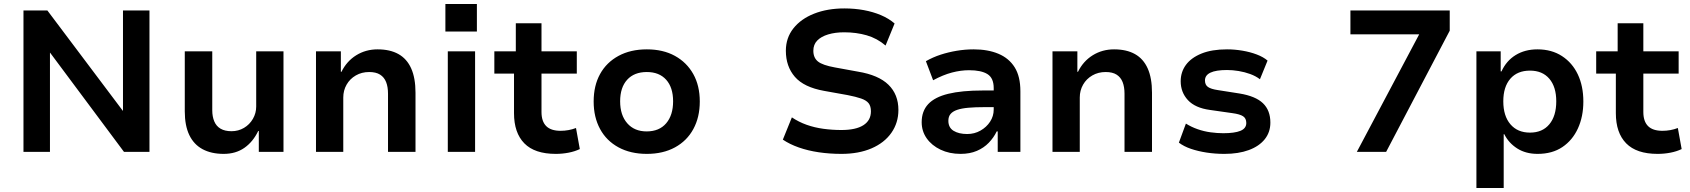

<svg xmlns="http://www.w3.org/2000/svg" viewBox="-20 -757 8422 957"><path d="M97 0V-705H216L592 -205H593V-705H725V0H598L230 -494H229V0Z M1095 10Q1033 10 989.5 -13.5Q946 -37 923.5 -84Q901 -131 901 -202V-501H1038V-207Q1038 -176 1048 -152Q1058 -128 1079.5 -115.5Q1101 -103 1134 -103Q1168 -103 1196 -119.5Q1224 -136 1240.5 -164.5Q1257 -193 1257 -226V-501H1393V0H1270V-104H1267Q1241 -50 1198 -20Q1155 10 1095 10Z M1555 0V-501H1679V-399H1682Q1708 -452 1755.5 -481.5Q1803 -511 1862 -511Q1924 -511 1966 -487.5Q2008 -464 2029.5 -416Q2051 -368 2051 -295V0H1914V-290Q1914 -324 1904.5 -348Q1895 -372 1874.5 -385Q1854 -398 1820 -398Q1783 -398 1753.5 -381Q1724 -364 1707.5 -335Q1691 -306 1691 -271V0Z M2200 -600V-737H2357V-600ZM2212 0V-501H2348V0Z M2750 10Q2645 10 2593.5 -42.5Q2542 -95 2542 -193V-390H2444V-501H2551V-641H2679V-501H2855V-390H2679V-199Q2679 -152 2702.5 -128.5Q2726 -105 2774 -105Q2794 -105 2813.5 -108.5Q2833 -112 2851 -119L2870 -14Q2845 -2 2814 4Q2783 10 2750 10Z M3204 10Q3123 10 3063 -22.5Q3003 -55 2971 -114Q2939 -173 2939 -251Q2939 -330 2971 -388Q3003 -446 3063 -478.5Q3123 -511 3204 -511Q3285 -511 3344 -478.5Q3403 -446 3435.5 -388Q3468 -330 3468 -251Q3468 -173 3436 -114Q3404 -55 3344.5 -22.5Q3285 10 3204 10ZM3203 -102Q3266 -102 3300.5 -142.5Q3335 -183 3335 -252Q3335 -321 3300.5 -359.5Q3266 -398 3204 -398Q3141 -398 3106 -359.5Q3071 -321 3071 -252Q3071 -183 3106.5 -142.5Q3142 -102 3203 -102Z M4174 10Q4115 10 4061 2Q4007 -6 3961.5 -22Q3916 -38 3882 -61L3927 -172Q3961 -149 4000.5 -135Q4040 -121 4084 -115Q4128 -109 4174 -109Q4246 -109 4283.5 -133Q4321 -157 4321 -202Q4321 -228 4309.5 -242.5Q4298 -257 4272 -266Q4246 -275 4205 -283L4088 -304Q3987 -322 3942 -374Q3897 -426 3897 -504Q3897 -568 3934.5 -615.5Q3972 -663 4038 -689Q4104 -715 4189 -715Q4240 -715 4286 -706.5Q4332 -698 4371 -681.5Q4410 -665 4439 -640L4394 -530Q4352 -566 4300 -581Q4248 -596 4188 -596Q4143 -596 4108 -585.5Q4073 -575 4053.5 -555Q4034 -535 4034 -504Q4034 -469 4057 -450.5Q4080 -432 4141 -421L4256 -400Q4359 -383 4408.5 -334.5Q4458 -286 4458 -209Q4458 -145 4423 -95Q4388 -45 4324 -17.5Q4260 10 4174 10Z M4768 10Q4712 10 4668 -11Q4624 -32 4599 -67.5Q4574 -103 4574 -148Q4574 -203 4606.5 -238Q4639 -273 4706.5 -289.5Q4774 -306 4879 -306H4952V-223H4887Q4841 -223 4807 -220Q4773 -217 4751 -209.5Q4729 -202 4718 -189Q4707 -176 4707 -155Q4707 -121 4733 -105Q4759 -89 4801 -89Q4837 -89 4867 -106Q4897 -123 4915 -150.5Q4933 -178 4933 -211V-318Q4933 -368 4902 -387.5Q4871 -407 4810 -407Q4769 -407 4725 -395.5Q4681 -384 4631 -357L4595 -452Q4630 -472 4668.5 -484.5Q4707 -497 4749 -504Q4791 -511 4833 -511Q4904 -511 4956.5 -489Q5009 -467 5037.5 -421.5Q5066 -376 5066 -302V0H4953V-102H4948Q4933 -71 4908.5 -45.5Q4884 -20 4849 -5Q4814 10 4768 10Z M5226 0V-501H5350V-399H5353Q5379 -452 5426.5 -481.5Q5474 -511 5533 -511Q5595 -511 5637 -487.5Q5679 -464 5700.5 -416Q5722 -368 5722 -295V0H5585V-290Q5585 -324 5575.5 -348Q5566 -372 5545.5 -385Q5525 -398 5491 -398Q5454 -398 5424.5 -381Q5395 -364 5378.5 -335Q5362 -306 5362 -271V0Z M6083 10Q6037 10 5994.5 3.5Q5952 -3 5916.5 -15Q5881 -27 5856 -46L5891 -141Q5918 -124 5949.5 -113Q5981 -102 6014 -97.5Q6047 -93 6077 -93Q6134 -93 6163 -105Q6192 -117 6192 -144Q6192 -167 6176 -177.5Q6160 -188 6123 -193L6011 -209Q5937 -219 5901 -258Q5865 -297 5865 -352Q5865 -398 5891 -433.5Q5917 -469 5968.5 -490Q6020 -511 6096 -511Q6134 -511 6172.5 -504.5Q6211 -498 6244 -485.5Q6277 -473 6298 -455L6260 -362Q6239 -378 6211.5 -388Q6184 -398 6154 -403Q6124 -408 6096 -408Q6041 -408 6013.5 -395Q5986 -382 5986 -356Q5986 -334 6001 -323.5Q6016 -313 6050 -308L6158 -291Q6238 -278 6275 -242.5Q6312 -207 6312 -146Q6312 -98 6284 -63Q6256 -28 6204.5 -9Q6153 10 6083 10Z M6743 0 7083 -641 7087 -586H6711V-705H7206V-604L6889 0Z M7339 180V-501H7460V-401H7464Q7488 -454 7534.5 -482.5Q7581 -511 7643 -511Q7714 -511 7765.5 -477.5Q7817 -444 7844.5 -386Q7872 -328 7872 -251Q7872 -176 7845 -117Q7818 -58 7767.5 -24Q7717 10 7644 10Q7585 10 7542.5 -17Q7500 -44 7478 -88H7475V180ZM7606 -96Q7668 -96 7702.5 -137.5Q7737 -179 7737 -252Q7737 -324 7702.5 -364.5Q7668 -405 7606 -405Q7543 -405 7508 -364.5Q7473 -324 7473 -252Q7473 -179 7508.5 -137.5Q7544 -96 7606 -96Z M8242 10Q8137 10 8085.5 -42.5Q8034 -95 8034 -193V-390H7936V-501H8043V-641H8171V-501H8347V-390H8171V-199Q8171 -152 8194.5 -128.5Q8218 -105 8266 -105Q8286 -105 8305.5 -108.5Q8325 -112 8343 -119L8362 -14Q8337 -2 8306 4Q8275 10 8242 10Z"/></svg>

Font: Nunito Sans 7pt
Style: Bold
Weight: 700
Designer: Vernon Adams
Foundry: Vernon Adams
Version: Version 3.101;gftools[0.9.27]